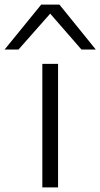

<svg xmlns="http://www.w3.org/2000/svg" viewBox="-94 -810 434 830"><path d="M89 0V-534H157V0ZM-74 -596 84 -790H163L320 -596H258L123 -751L-14 -596Z"/></svg>

Font: Georama Extended Light
Style: Regular
Weight: 300
Width: 7
Designer: Jean-Baptiste Levee
Foundry: Production Type
Version: Version 1.000